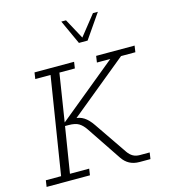

<svg xmlns="http://www.w3.org/2000/svg" viewBox="-117 -892 865 984"><g transform="rotate(-15 315.5 -399.5)"><path d="M8 0 13 -34H94L176 -549H95L100 -583H310L305 -549H223L183 -295L493 -549H422L427 -583H631L626 -549H550L226 -284L222 -302H236Q264 -302 286.5 -287.5Q309 -273 330 -242L449 -68Q461 -51 476 -42.5Q491 -34 512 -34H564L559 0H501Q471 0 448.5 -12Q426 -24 410 -48L288 -230Q272 -254 253 -265.5Q234 -277 199 -277H180L141 -34H243L238 0ZM359 -670 300 -799H325L383 -692L468 -799H494L405 -670Z"/></g></svg>

Font: Rokkitt SemiBold ExtraLight
Style: Italic
Weight: 250
Italic angle: -9°
Version: Version 3.103